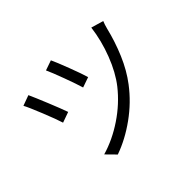

<svg xmlns="http://www.w3.org/2000/svg" viewBox="-158 -1017 1317 1317"><g transform="rotate(-45 500.0 -359.0)"><path d="M553.4 -488 478.8 -462Q465.4 -508 432.2 -597.8Q399 -687.6 381.4 -725L454.2 -750.2Q471 -715.2 506.3 -622.6Q541.6 -530 553.4 -488ZM880.8 -632Q855.8 -528.4 814.2 -430.7Q772.6 -333 714.4 -256.6Q639 -157.2 534.9 -82.1Q430.8 -7 322 31.4L256.4 -35.2Q366 -66.8 470.3 -136.8Q574.6 -206.8 649.2 -301Q708.8 -377 751.7 -488.2Q794.6 -599.4 809 -713L898.8 -686.8Q888.6 -663 880.8 -632ZM287.8 -416 211 -388.6Q197 -434.6 157.7 -532.1Q118.4 -629.6 100.4 -662.8L176.2 -690.4Q195.8 -647.8 233.3 -556.1Q270.8 -464.4 287.8 -416Z"/></g></svg>

Font: 寒蝉端黑体 Light
Style: Regular
Weight: 300
Designer: ChillDuanSans {Warren2060}; 
Source Han Sans {Ryoko NISHIZUKA 西塚涼子 (kana, bopomofo & ideographs); Paul D. Hunt (Latin, G
Foundry: ChillType&Adobe
Version: Version 1.300;Glyphs 3.3 (3306)